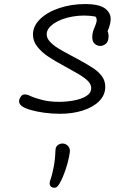

<svg xmlns="http://www.w3.org/2000/svg" viewBox="-20 -534 660 923"><path d="M85.5 -23.5Q73 -33 71.8 -44.2Q70.5 -55.5 80 -69.5Q87 -80 99 -80Q111 -80 125 -73Q146 -63 182 -53.8Q218 -44.5 263 -44.5Q297 -44.5 332.5 -50.5Q368 -56.5 393.2 -71.2Q418.5 -86 418.5 -110.5Q418.5 -128 403.5 -143.8Q388.5 -159.5 358 -177.5Q341.5 -187 333.5 -191.5Q325.5 -196 309.5 -205L290.5 -215.5Q242.5 -241.5 212 -261.8Q181.5 -282 160 -308.8Q138.5 -335.5 138.5 -368Q138.5 -409 173 -442.5Q207.5 -476 265.2 -495.2Q323 -514.5 388.5 -514.5Q458.5 -514.5 486.5 -492.2Q514.5 -470 511.8 -437.2Q509 -404.5 489.5 -368.5L478 -402Q489 -397 495.5 -386.8Q502 -376.5 502 -359.5Q502 -330.5 482.5 -319Q463 -307.5 443.2 -318Q423.5 -328.5 423.5 -354.5Q423.5 -369.5 426.8 -380.8Q430 -392 436.5 -407Q442 -420.5 444 -429Q446 -437.5 443.5 -447.5L438.5 -454.5Q384 -464 329.2 -454.5Q274.5 -445 239.5 -421.2Q204.5 -397.5 204.5 -369Q204.5 -350.5 220 -333.8Q235.5 -317 257.8 -303Q280 -289 319 -268.5Q326 -264.5 333.5 -260.8Q341 -257 348 -253L360 -246.5Q405.5 -221.5 430 -205Q454.5 -188.5 470.2 -167Q486 -145.5 486 -117Q486 -76.5 456 -47Q426 -17.5 376.5 -2.2Q327 13 269.5 13Q230 13 192 7.8Q154 2.5 125.5 -6Q97 -14.5 85.5 -23.5ZM221.5 333Q231.5 305 238.5 266.8Q245.5 228.5 246.5 189.5Q247 170 260 162Q273 154 287 156.5Q300.5 159 309.2 170.5Q318 182 315.5 198.5Q310.5 235 296.5 277.5Q282.5 320 267.5 346Q260 359.5 253 364.8Q246 370 235.5 368Q224.5 366 220.5 356.5Q216.5 347 221.5 333Z"/></svg>

Font: Monaspace Radon Var
Style: Regular
Weight: 400
Designer: Riley Cran and the Lettermatic Team
Version: Version 1.000 (Monaspace Radon Var)